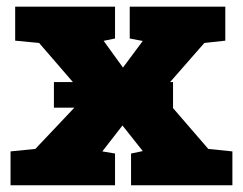

<svg xmlns="http://www.w3.org/2000/svg" viewBox="-20 -548 719 568"><path d="M11.2 0V-100.1L84.5 -107.4L231.9 -263.2L95.7 -420.9L24.9 -427.7V-528.3H320.3V-434.1L286.6 -427.2L343.8 -348.1L402.3 -426.8L363.8 -434.1V-528.3H646.5V-427.7L584.5 -420.9L454.1 -272L596.2 -107.4L667.5 -100.1V0H367.7V-93.8L402.3 -101.1L342.3 -176.8L282.7 -100.1L320.3 -93.8V0ZM139.5 -229.5V-305.2H491.9V-229.5Z"/></svg>

Font: Roboto Slab LO Black
Style: Regular
Weight: 900
Designer: Google
Version: Version 2.000